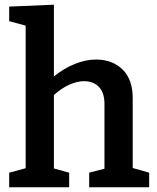

<svg xmlns="http://www.w3.org/2000/svg" viewBox="-20 -796 667 816"><path d="M544 -82 614 -62V0H359V-62L424 -79V-349Q425 -400 401.5 -425.5Q378 -451 337 -451Q308 -451 274.5 -436Q241 -421 209 -392V-80L274 -62V0H19V-62L89 -81V-687L19 -706V-768L209 -776V-471Q252 -506 298.5 -524.5Q345 -543 388 -543Q458 -543 501.5 -500Q545 -457 544 -375Z"/></svg>

Font: Bitter Pro SemiBold
Style: Regular
Weight: 600
Designer: Sol Matas, and Bitter project Authors
Foundry: Sol Matas
Version: Version 1.010